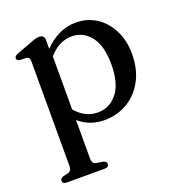

<svg xmlns="http://www.w3.org/2000/svg" viewBox="-129 -589 869 931"><g transform="rotate(-20 305.0 -124.0)"><path d="M199.5 -450.5V-405Q233.5 -441 275 -461Q316.5 -481 363 -481Q422.5 -481 468.8 -450.8Q515 -420.5 541.8 -367.2Q568.5 -314 568.5 -245.5Q568.5 -166.5 537.2 -108.8Q506 -51 453 -19.8Q400 11.5 335 11.5Q258 11.5 203.5 -36.5V163Q203.5 189 223.5 193L257.5 198Q275.5 203 275.5 216Q275.5 233 252 233H59Q36.5 233 36.5 216Q36.5 204 54 198.5L77.5 193Q97.5 188 97.5 163.5V-379Q97.5 -400 81 -401.5L47.5 -403Q31 -405.5 31 -417.5Q31 -429 51 -436.5L129.5 -466Q157 -477 172.5 -477Q199.5 -477 199.5 -450.5ZM321.5 -425Q255.5 -425 203.5 -364.5V-91Q251.5 -34.5 317.5 -34.5Q377 -34.5 417 -83.8Q457 -133 457 -233Q457 -328 418.8 -376.5Q380.5 -425 321.5 -425Z"/></g></svg>

Font: Fraunces 9pt S000
Style: Regular
Weight: 400
Version: Version 1.000; ttfautohint (v1.8.3)